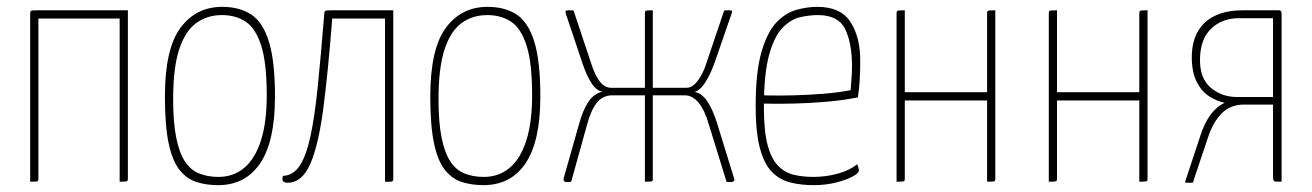

<svg xmlns="http://www.w3.org/2000/svg" viewBox="-20 -530 3826 560"><path d="M68 0V-489Q68 -495 69 -497Q70 -499 75 -499.5Q80 -500 92 -500H353V-10Q353 -5 352 -3Q351 -1 346 -0.5Q341 0 329 0V-476H92V-10Q92 -5 91 -3Q90 -1 85 -0.5Q80 0 68 0Z M616 10Q582 10 553.5 1Q525 -8 504 -34Q483 -60 472 -111.5Q461 -163 461 -248Q461 -388 506.5 -449Q552 -510 628 -510Q679 -510 713 -487.5Q747 -465 764.5 -408Q782 -351 782 -248Q782 -118 739 -54Q696 10 616 10ZM617 -14Q661 -14 692.5 -40.5Q724 -67 741 -120Q758 -173 758 -252Q758 -346 742 -396.5Q726 -447 697 -466.5Q668 -486 627 -486Q584 -486 552 -462.5Q520 -439 502.5 -385.5Q485 -332 485 -241Q485 -173 494 -128.5Q503 -84 519.5 -59Q536 -34 561 -24Q586 -14 617 -14Z M818 3Q811 3 806.5 -0.5Q802 -4 805 -17Q835 -18 854 -46.5Q873 -75 885.5 -132.5Q898 -190 907 -279.5Q916 -369 926 -492Q926 -496 927.5 -497.5Q929 -499 934 -499.5Q939 -500 949 -500H1127V-8Q1127 -5 1126.5 -3.5Q1126 -2 1123.5 -1Q1121 0 1116.5 0Q1112 0 1103 0V-476H949Q937 -321 923 -214Q909 -107 885 -52Q861 3 818 3Z M1390 10Q1356 10 1327.5 1Q1299 -8 1278 -34Q1257 -60 1246 -111.5Q1235 -163 1235 -248Q1235 -388 1280.5 -449Q1326 -510 1402 -510Q1453 -510 1487 -487.5Q1521 -465 1538.5 -408Q1556 -351 1556 -248Q1556 -118 1513 -54Q1470 10 1390 10ZM1391 -14Q1435 -14 1466.5 -40.5Q1498 -67 1515 -120Q1532 -173 1532 -252Q1532 -346 1516 -396.5Q1500 -447 1471 -466.5Q1442 -486 1401 -486Q1358 -486 1326 -462.5Q1294 -439 1276.5 -385.5Q1259 -332 1259 -241Q1259 -173 1268 -128.5Q1277 -84 1293.5 -59Q1310 -34 1335 -24Q1360 -14 1391 -14Z M1633 1Q1628 1 1625.5 -1.5Q1623 -4 1624 -10L1668 -165Q1680 -209 1696 -233Q1712 -257 1738 -263Q1721 -264 1706.5 -285.5Q1692 -307 1680 -342L1631 -488Q1629 -495 1629.5 -497.5Q1630 -500 1639 -500Q1641 -500 1645 -500Q1649 -500 1653 -499L1703 -349Q1714 -313 1728.5 -293.5Q1743 -274 1762 -274H1861V-492Q1861 -496 1862 -497.5Q1863 -499 1868 -499.5Q1873 -500 1884 -500V-274H1983Q2000 -274 2016 -295.5Q2032 -317 2043 -354L2092 -499Q2095 -500 2099 -500Q2103 -500 2106 -500Q2114 -500 2115 -498Q2116 -496 2113 -488L2066 -352Q2053 -315 2038 -291Q2023 -267 2006 -262Q2027 -258 2043 -234.5Q2059 -211 2072 -169L2121 -10Q2123 -4 2120 -1.5Q2117 1 2112 1Q2108 1 2104.5 1Q2101 1 2099 0L2049 -162Q2036 -208 2018 -230Q2000 -252 1977 -252H1884V-8Q1884 -4 1883 -2.5Q1882 -1 1877.5 -0.5Q1873 0 1861 0V-252H1766Q1738 -252 1720.5 -230Q1703 -208 1691 -162L1646 0Q1642 1 1633 1Z M2353 10Q2317 10 2286 2.5Q2255 -5 2232 -28Q2209 -51 2196.5 -97.5Q2184 -144 2184 -221Q2184 -320 2201 -378.5Q2218 -437 2245 -465Q2272 -493 2303.5 -501.5Q2335 -510 2364 -510Q2432 -510 2460.5 -466Q2489 -422 2489 -354Q2489 -325 2487.5 -297Q2486 -269 2482 -246Q2437 -237 2388 -233Q2339 -229 2297 -228Q2255 -227 2229 -227.5Q2203 -228 2203 -228V-252Q2203 -252 2229.5 -251.5Q2256 -251 2296.5 -252Q2337 -253 2381 -256.5Q2425 -260 2461 -267Q2463 -290 2464 -307Q2465 -324 2465 -342Q2464 -408 2444 -447Q2424 -486 2365 -486Q2341 -486 2314 -480Q2287 -474 2262.5 -449Q2238 -424 2223 -369Q2208 -314 2208 -217Q2208 -147 2219 -106.5Q2230 -66 2250 -46Q2270 -26 2296 -20Q2322 -14 2352 -14Q2389 -14 2423.5 -23.5Q2458 -33 2480 -51Q2483 -45 2484 -40Q2485 -35 2485 -32Q2485 -25 2466.5 -15Q2448 -5 2418 2.5Q2388 10 2353 10Z M2595 0V-490Q2595 -495 2596 -497Q2597 -499 2602 -499.5Q2607 -500 2619 -500V-261H2859V-490Q2859 -495 2860 -497Q2861 -499 2866 -499.5Q2871 -500 2883 -500V-10Q2883 -5 2882 -3Q2881 -1 2876 -0.5Q2871 0 2859 0V-237H2619V-10Q2619 -5 2618 -3Q2617 -1 2612 -0.5Q2607 0 2595 0Z M3039 0V-490Q3039 -495 3040 -497Q3041 -499 3046 -499.5Q3051 -500 3063 -500V-261H3303V-490Q3303 -495 3304 -497Q3305 -499 3310 -499.5Q3315 -500 3327 -500V-10Q3327 -5 3326 -3Q3325 -1 3320 -0.5Q3315 0 3303 0V-237H3063V-10Q3063 -5 3062 -3Q3061 -1 3056 -0.5Q3051 0 3039 0Z M3454 3Q3450 3 3445.5 3Q3441 3 3436 2L3481 -134Q3493 -171 3510.5 -195Q3528 -219 3552 -230Q3529 -235 3507 -249Q3485 -263 3471 -290Q3457 -317 3456 -359Q3455 -427 3493.5 -463.5Q3532 -500 3605 -500H3709Q3716 -500 3717 -496Q3718 -492 3718 -492V0Q3706 0 3700.5 -0.5Q3695 -1 3694 -5Q3693 -9 3693 -17V-225H3609Q3569 -225 3544 -200Q3519 -175 3505 -134L3462 -6Q3461 -1 3460 1Q3459 3 3454 3ZM3589 -247Q3615 -247 3641 -247Q3667 -247 3693 -247V-477Q3668 -477 3643.5 -477Q3619 -477 3594 -477Q3545 -477 3513 -447Q3481 -417 3480 -358Q3479 -302 3511 -274.5Q3543 -247 3589 -247Z"/></svg>

Font: Yanone Kaffeesatz ExtraLight
Style: Regular
Weight: 200
Designer: Yanone (Cyrillic: Daniel Pouzeot, Huerta Tipografica, and Cyreal)
Foundry: Yanone
Version: Version 2.003